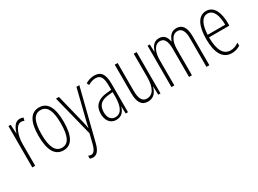

<svg xmlns="http://www.w3.org/2000/svg" viewBox="-36 -1278 2862 2127"><g transform="rotate(-30 1395.5 -214.5)"><path d="M216 -603C153 -603 124 -537 107 -482H105L99 -595H70V-66H107V-344C107 -447 145 -566 215 -566C229 -566 244 -561 253 -557L262 -593C247 -601 230 -603 216 -603Z M625 -331C625 -503 578 -605 465 -605C356 -605 304 -510 304 -333C304 -150 359 -56 466 -56C573 -56 625 -148 625 -331ZM342 -333C342 -487 378 -571 465 -571C555 -571 588 -482 588 -332C588 -167 550 -90 466 -90C381 -90 342 -174 342 -333Z M678 -595 808 -77 778 44C758 120 733 140 706 140C694 140 680 136 670 131V168C683 173 694 176 708 176C756 176 791 143 814 50L977 -595H940L848 -226C841 -200 835 -175 828 -136H825C822 -155 822 -166 807 -225L716 -595Z M1170 -605C1133 -605 1092 -593 1058 -572L1072 -542C1109 -564 1142 -572 1168 -572C1231 -572 1257 -534 1257 -422V-374L1196 -368C1086 -357 1023 -304 1023 -199C1023 -125 1059 -56 1142 -56C1214 -56 1245 -104 1260 -155H1262L1265 -66H1294V-425C1294 -553 1258 -605 1170 -605ZM1198 -338 1258 -344V-284C1258 -166 1226 -87 1148 -87C1094 -87 1061 -127 1061 -200C1061 -284 1105 -328 1198 -338Z M1710 -595H1673V-299C1673 -156 1628 -91 1552 -91C1497 -91 1467 -136 1467 -240V-595H1430V-231C1430 -115 1466 -56 1547 -56C1626 -56 1660 -113 1675 -170H1678L1681 -66H1710Z M2222 -605C2157 -605 2126 -563 2105 -503H2102C2094 -557 2066 -605 1999 -605C1928 -605 1901 -549 1885 -501H1882L1878 -595H1850V-66H1887V-392C1887 -483 1918 -571 1994 -571C2041 -571 2075 -537 2075 -420V-66H2112V-398C2112 -504 2152 -571 2217 -571C2264 -571 2298 -533 2298 -433V-66H2335V-437C2335 -553 2294 -605 2222 -605Z M2602 -605C2499 -605 2449 -499 2449 -330C2449 -163 2501 -56 2621 -56C2663 -56 2699 -69 2729 -88V-127C2693 -102 2659 -90 2623 -90C2531 -90 2486 -175 2486 -335H2746V-369C2746 -491 2708 -605 2602 -605ZM2602 -572C2680 -572 2712 -478 2711 -367H2487C2493 -505 2535 -572 2602 -572Z"/></g></svg>

Font: Noto Sans Malayalam UI ExtraCondensed ExtraLight
Style: Regular
Weight: 200
Width: 2
Designer: Jelle Bosma - Monotype Design Team
Foundry: Monotype Imaging Inc.
Version: Version 2.104